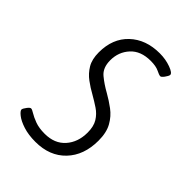

<svg xmlns="http://www.w3.org/2000/svg" viewBox="-167 -604 687 687"><g transform="rotate(45 176.5 -260.5)"><path d="M139 9Q104 9 77.5 0.5Q51 -8 36.5 -19.5Q22 -31 22 -38Q23 -44 31 -54.5Q39 -65 44 -65Q49 -65 61 -57.5Q73 -50 93 -42.5Q113 -35 142 -35Q192 -35 220 -66.5Q248 -98 248 -147Q248 -178 236 -197.5Q224 -217 204.5 -230Q185 -243 164 -255Q142 -267 121 -282.5Q100 -298 86.5 -320.5Q73 -343 73 -378Q73 -448 116.5 -489Q160 -530 230 -530Q260 -530 286 -520.5Q312 -511 311 -501Q310 -495 302 -484Q294 -473 289 -473Q283 -473 268 -480.5Q253 -488 226 -488Q176 -488 149 -458.5Q122 -429 122 -387Q122 -349 145 -330Q168 -311 197 -295Q220 -282 243 -265Q266 -248 281 -221.5Q296 -195 296 -154Q296 -80 253.5 -35.5Q211 9 139 9Z"/></g></svg>

Font: Asap Condensed Condensed ExtraLight
Style: Italic
Weight: 200
Width: 3
Italic angle: -6°
Designer: Pablo Cosgaya
Foundry: Omnibus-Type
Version: Version 3.001; ttfautohint (v1.8.4.7-5d5b)